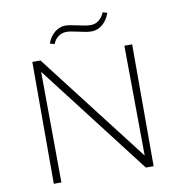

<svg xmlns="http://www.w3.org/2000/svg" viewBox="-91 -937 956 1021"><g transform="rotate(-10 386.5 -426.5)"><path d="M250 -731 226 -738Q238 -774 265 -796Q292 -818 324 -818Q341 -818 387 -808Q392 -807 415.5 -802Q439 -797 457 -797Q482 -797 501 -811.5Q520 -826 531 -853L555 -846Q542 -808 515.5 -785.5Q489 -763 455 -763Q437 -763 414.5 -768Q392 -773 386 -774Q342 -784 324 -784Q299 -784 280 -770.5Q261 -757 250 -731ZM656 -658V0H614L154 -598L158 0H117V-658H161L619 -64L614 -658Z"/></g></svg>

Font: Ysabeau Infant Light
Style: Regular
Weight: 300
Designer: Christian Thalmann (Catharsis Fonts)
Version: Version 0.003